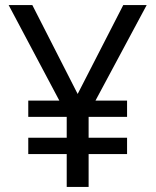

<svg xmlns="http://www.w3.org/2000/svg" viewBox="-20 -734 612 754"><path d="M285 -365 107 -714H14L213 -339H91V-275H242V-193H91V-129H242V0H328V-129H479V-193H328V-275H479V-339H355L556 -714H464Z"/></svg>

Font: Noto Sans Gujarati UI
Style: Regular
Weight: 400
Designer: Jelle Bosma - Monotype Design Team, Universal Thirst
Foundry: Monotype Imaging Inc.
Version: Version 2.106